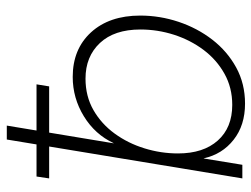

<svg xmlns="http://www.w3.org/2000/svg" viewBox="-112 -656 776 593"><g transform="rotate(-90 276.5 -360.0)"><path d="M252.4 8.3Q185.5 8.3 140.9 -26.9Q96.2 -62 83.5 -119.1H83L63.5 0H21.5L141.6 -727.5H184.6L129.9 -397.5H130.4Q157.2 -455.1 213.4 -489.5Q269.5 -523.9 335 -523.9Q420.9 -523.9 472.7 -467.3Q524.4 -410.6 524.4 -315.4Q524.4 -254.9 505.1 -197Q485.8 -139.2 450 -92.8Q414.1 -46.4 364 -19Q314 8.3 252.4 8.3ZM248.5 -31.2Q301.8 -31.2 344.7 -55.2Q387.7 -79.1 418.2 -119.6Q448.7 -160.2 465.1 -210.9Q481.4 -261.7 481.4 -314.9Q481.4 -395.5 439.7 -439.9Q397.9 -484.4 329.6 -484.4Q275.4 -484.4 232.7 -460Q189.9 -435.5 159.9 -394.3Q129.9 -353 114.3 -302.2Q98.6 -251.5 98.6 -198.7Q98.6 -120.6 138.4 -75.9Q178.2 -31.2 248.5 -31.2ZM21.5 -596.7 27.3 -635.7H312L305.7 -596.7Z"/></g></svg>

Font: Inter Display ExtraLight
Style: Italic
Weight: 200
Italic angle: -9.39999°
Designer: Rasmus Andersson
Foundry: rsms
Version: Version 4.000;git-a52131595